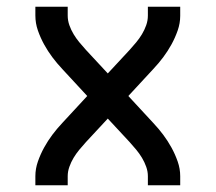

<svg xmlns="http://www.w3.org/2000/svg" viewBox="-20 -550 640 570"><path d="M85 0V-27Q85 -49 92.5 -70.5Q100 -92 111 -112Q122 -132 135.5 -150Q149 -168 165 -185L239 -265L165 -345Q149 -362 135.5 -380Q122 -398 111 -418Q100 -438 92.5 -459.5Q85 -481 85 -504V-530H181V-504Q181 -489 186 -475Q191 -461 198.5 -448.5Q206 -436 215.5 -424.5Q225 -413 235 -402L300 -332L365 -402Q375 -413 384.5 -424.5Q394 -436 401.5 -448.5Q409 -461 414 -475Q419 -489 419 -504V-530H515V-503Q515 -481 507.5 -459.5Q500 -438 489 -418Q478 -398 464.5 -380Q451 -362 435 -345L361 -265L435 -185Q451 -168 464.5 -150Q478 -132 489 -112Q500 -92 507.5 -70.5Q515 -49 515 -27V0H419V-27Q419 -41 414 -55Q409 -69 401.5 -81.5Q394 -94 384.5 -105.5Q375 -117 365 -128L300 -198L235 -128Q225 -117 215.5 -105.5Q206 -94 198.5 -81.5Q191 -69 186 -55Q181 -41 181 -27V0Z"/></svg>

Font: Iosevka Curly Medium Extended
Style: Regular
Weight: 500
Width: 7
Monospace: yes
Designer: Belleve Invis
Foundry: Belleve Invis
Version: Version 11.1.0; ttfautohint (v1.8.3)